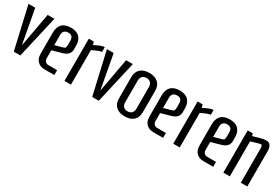

<svg xmlns="http://www.w3.org/2000/svg" viewBox="44 -1284 2973 2048"><g transform="rotate(30 1530.5 -260.0)"><path d="M175 -101 251 -520H334L215 0H134L15 -520H98Z M525 -60H633V0H513Q458 0 425.5 -33Q393 -66 393 -122V-388Q393 -453 429 -490Q465 -527 536 -527Q607 -527 642.5 -490Q678 -453 678 -388V-342Q678 -270 591 -246L473 -213V-115Q473 -91 487.5 -75.5Q502 -60 525 -60ZM473 -405V-276Q496 -283 522 -289.5Q548 -296 557.5 -299Q567 -302 578.5 -306Q590 -310 592 -316Q598 -332 598 -350V-405Q598 -467 536 -467Q508 -467 490.5 -451Q473 -435 473 -405Z M951 -527V-468Q925 -468 838 -426V0H758V-520H820L829 -483Q890 -513 913 -520Q936 -527 951 -527Z M1141 -101 1217 -520H1300L1181 0H1100L981 -520H1064Z M1649 -127Q1649 -64 1610.5 -28.5Q1572 7 1502 7Q1432 7 1393.5 -28.5Q1355 -64 1355 -127V-393Q1355 -456 1393.5 -491.5Q1432 -527 1502 -527Q1572 -527 1610.5 -491.5Q1649 -456 1649 -393ZM1433 -127Q1433 -92 1451.5 -73.5Q1470 -55 1502 -55Q1534 -55 1552.5 -73.5Q1571 -92 1571 -127V-393Q1571 -428 1552.5 -446.5Q1534 -465 1502 -465Q1470 -465 1451.5 -446.5Q1433 -428 1433 -393Z M1865 -60H1973V0H1853Q1798 0 1765.5 -33Q1733 -66 1733 -122V-388Q1733 -453 1769 -490Q1805 -527 1876 -527Q1947 -527 1982.5 -490Q2018 -453 2018 -388V-342Q2018 -270 1931 -246L1813 -213V-115Q1813 -91 1827.5 -75.5Q1842 -60 1865 -60ZM1813 -405V-276Q1836 -283 1862 -289.5Q1888 -296 1897.5 -299Q1907 -302 1918.5 -306Q1930 -310 1932 -316Q1938 -332 1938 -350V-405Q1938 -467 1876 -467Q1848 -467 1830.5 -451Q1813 -435 1813 -405Z M2291 -527V-468Q2265 -468 2178 -426V0H2098V-520H2160L2169 -483Q2230 -513 2253 -520Q2276 -527 2291 -527Z M2482 -60H2590V0H2470Q2415 0 2382.5 -33Q2350 -66 2350 -122V-388Q2350 -453 2386 -490Q2422 -527 2493 -527Q2564 -527 2599.5 -490Q2635 -453 2635 -388V-342Q2635 -270 2548 -246L2430 -213V-115Q2430 -91 2444.5 -75.5Q2459 -60 2482 -60ZM2430 -405V-276Q2453 -283 2479 -289.5Q2505 -296 2514.5 -299Q2524 -302 2535.5 -306Q2547 -310 2549 -316Q2555 -332 2555 -350V-405Q2555 -467 2493 -467Q2465 -467 2447.5 -451Q2430 -435 2430 -405Z M2715 -520H2777L2786 -491Q2800 -495 2830.5 -504Q2861 -513 2874 -516Q2913 -527 2944.5 -527Q2976 -527 2993 -502Q3010 -477 3010 -437V0H2930V-411Q2930 -440 2926 -451.5Q2922 -463 2910 -463Q2898 -463 2795 -431V0H2715Z"/></g></svg>

Font: Homenaje
Style: Regular
Weight: 400
Version: Version 1.002